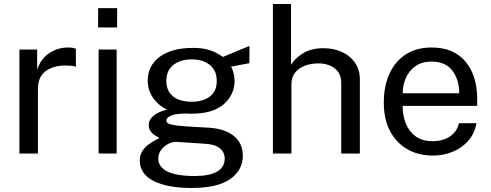

<svg xmlns="http://www.w3.org/2000/svg" viewBox="-20 -763 2442 954"><path d="M76.5 0V-517H164.5V-417.5Q184 -473 226.2 -500Q268.5 -527 317.5 -527Q329 -527 339.8 -525.5Q350.5 -524 357 -520.5V-431Q349.5 -434.5 337.8 -435.8Q326 -437 318 -437Q256.5 -441 212.5 -413.5Q168.5 -386 168.5 -321.5V0Z M562 -722.5V-626.5H467.5V-722.5ZM559.5 -517V0H470V-517Z M932 171Q810.5 171 742.5 135.8Q674.5 100.5 674.5 35Q674.5 7 687.5 -12.8Q700.5 -32.5 718.5 -45.5Q736.5 -58.5 752 -66.2Q767.5 -74 772.5 -77.5Q763.5 -82.5 750.8 -90Q738 -97.5 728.5 -110Q719 -122.5 719 -142.5Q719 -167 742 -187.2Q765 -207.5 810.5 -218Q764.5 -240.5 739.2 -278.8Q714 -317 714 -361.5Q714 -437 773.8 -481Q833.5 -525 939 -525Q989.5 -525 1023.8 -513.2Q1058 -501.5 1087.5 -480Q1098.5 -484.5 1124.8 -495.5Q1151 -506.5 1178.2 -517.8Q1205.5 -529 1219.5 -534.5L1219 -449L1128.5 -432Q1145.5 -397 1145.5 -361.5Q1145.5 -293 1092 -245.5Q1038.5 -198 930 -198Q924 -198 914.8 -198.2Q905.5 -198.5 899 -199Q846 -197.5 826.2 -187Q806.5 -176.5 806.5 -164.5Q806.5 -150 828.8 -144.5Q851 -139 905 -135Q924.5 -134 953.2 -132.2Q982 -130.5 1017.5 -128.5Q1098.5 -123.5 1142.5 -87Q1186.5 -50.5 1186.5 11.5Q1186.5 82 1123.8 126.5Q1061 171 932 171ZM933 -257.5Q988.5 -257.5 1022.8 -283.5Q1057 -309.5 1057 -360.5Q1057 -412.5 1022.8 -440.2Q988.5 -468 933 -468Q876 -468 841.2 -440.2Q806.5 -412.5 806.5 -360.5Q806.5 -311.5 839.5 -284.5Q872.5 -257.5 933 -257.5ZM948.5 111.5Q1020 111.5 1058.2 90Q1096.5 68.5 1096.5 25Q1096.5 -5.5 1073 -25.5Q1049.5 -45.5 1002 -48.5L857 -58Q837.5 -59 816.5 -48.2Q795.5 -37.5 781 -18.5Q766.5 0.5 766.5 24.5Q766.5 66 810.8 88.8Q855 111.5 948.5 111.5Z M1336 0V-743H1426V-441Q1445.5 -473 1485.5 -498.2Q1525.5 -523.5 1587.5 -523.5Q1638 -523.5 1679 -504.8Q1720 -486 1744 -451.5Q1768 -417 1768 -369.5V0H1675.5V-351Q1675.5 -397.5 1643.8 -422.8Q1612 -448 1561 -448Q1526 -448 1495.8 -436.8Q1465.5 -425.5 1446.8 -402.8Q1428 -380 1428 -345V0Z M1980.5 -237Q1980.5 -188 1996.8 -148.2Q2013 -108.5 2046 -85Q2079 -61.5 2129.5 -61.5Q2179 -61.5 2214.8 -84.5Q2250.5 -107.5 2260.5 -151H2347.5Q2338 -98.5 2305.8 -62.5Q2273.5 -26.5 2227.5 -8.2Q2181.5 10 2131 10Q2059 10 2004 -21.5Q1949 -53 1918 -112Q1887 -171 1887 -253.5Q1887 -335 1915 -396.5Q1943 -458 1996 -492.5Q2049 -527 2124.5 -527Q2233.5 -527 2292.2 -457.8Q2351 -388.5 2351 -271V-237ZM1981 -299.5H2262Q2262 -366 2228 -411.5Q2194 -457 2124 -457Q2075.5 -457 2043.5 -433.8Q2011.5 -410.5 1996 -374.2Q1980.5 -338 1981 -299.5Z"/></svg>

Font: Public Sans
Style: Regular
Weight: 400
Designer: The Public Sans project authors (U.S. Web Design System). Libre Franklin designed by Pablo Impallari and Rodrigo Fuenzal
Version: Version 1.008; ttfautohint (v1.8.1) -l 8 -r 50 -G 200 -x 14 